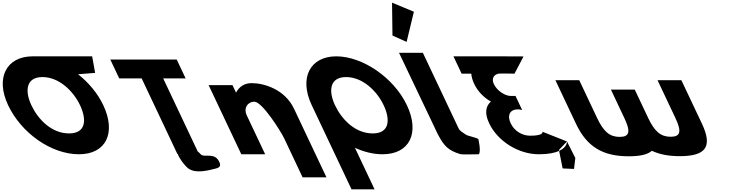

<svg xmlns="http://www.w3.org/2000/svg" viewBox="-182 -1145 5412 1425"><path d="M50.9 -363.9C1.6 -468.4 9.9 -572.8 132.7 -573L132.7 -573L133 -573H133.1C257.2 -573 362.7 -468.5 412.2 -363.9C461.6 -259.4 458.3 -154.8 330.8 -154.8C199.9 -154.8 100.3 -259.4 50.9 -363.9ZM59.9 -727 60 -726.9C-132.7 -726.6 -218.4 -568.6 -121.6 -363.9C-24.8 -159.1 196.6 -0.1 404 -0.1C605.4 -0.1 681.6 -159.1 584.7 -363.9C543 -452.3 475.9 -531.9 397.5 -594L524.1 -604L501.9 -727Z M702.9 -562.9H869.5L1134.7 -1.9L1138.7 -1.8C1135.9 9.2 1186.9 87 1219.6 108C1276.7 144.6 1363.8 119 1411.6 108C1438.7 102 1460.2 93.7 1448.3 63C1415.6 -21 1332.3 28.7 1307.5 0C1299.5 -9.2 1292.3 -16 1285.5 -20.9L1029.3 -562.9H1195.9L1129.6 -703.1H636.6ZM1174.4 -1.1C1166.4 -0.1 1157.8 -0.1 1148.2 -1.6Z M1609 0H1786L1648.9 -290C1624.8 -341 1653.6 -390 1706.6 -390C1763.6 -390 1902.6 -170 1926.7 -119L2063.8 171H2240.8L2000.2 -338C1932.6 -481 1779.4 -528 1685.4 -528C1629.4 -528 1592.1 -499 1571 -459H1569L1543.5 -513H1366.5Z M2304.3 -363.9C2254.9 -468.5 2263.3 -573 2386.5 -573C2510.6 -573 2616.2 -468.5 2665.6 -363.9C2715 -259.4 2711.7 -154.8 2584.2 -154.8C2453.3 -154.8 2353.8 -259.4 2304.3 -363.9ZM2131.8 -363.9C2133.7 -359.8 2135.7 -355.7 2137.7 -351.7L2426.9 260H2597.9L2452.3 -48.1C2518.8 -17.5 2588.9 -0.1 2657.4 -0.1C2858.8 -0.1 2935 -159.1 2838.1 -363.9C2741.3 -568.8 2508.5 -726.9 2313.8 -726.9C2120.9 -726.9 2034.9 -568.8 2131.8 -363.9Z M2730.8 -881.2 2835.8 -834.1 2889.8 -1058 2727.7 -1125.2ZM2779.5 -753H2956.5L3222.2 -191C3230.9 -173 3252.1 -161.8 3276.8 -145C3290.4 -135.7 3354.7 -124 3368.1 -113C3368.1 -113 3390.3 -21.3 3371.6 0C3287.5 0 3250.6 4.3 3228.1 -3C3148.3 -28.9 3114.3 -57.6 3068 -148L3067.5 -148L3058.8 -166.5C3053.8 -176.7 3048.8 -187.5 3043.4 -199L3043 -200Z M3636.3 -598C3636.3 -598 3621.4 -599.5 3533 -599.5L3533.5 -598.5L3519.8 -598.5C3483.1 -592.6 3464.2 -561.6 3483.3 -521.2C3507.5 -470.2 3566.8 -432.8 3609.3 -432.8H3644.1L3693.6 -328.2C3693.6 -328.2 3677.6 -333.3 3660.6 -333.3C3604.5 -333.3 3579.5 -290.8 3608 -230.5C3636.2 -171 3694.3 -137.8 3753 -137.8C3858.4 -137.8 3844 -167.3 3844 -167.3L4026.1 -95C4026.1 -95 4029.2 -53.1 3967.8 -25L3993.8 105L4078.4 108.9L4087.9 27.2L4026.1 -95L3966.4 -32L3967.8 -25C3936.9 -10.8 3889.6 -0.1 3817.2 -0.1C3666.8 -0.1 3511.7 -96.2 3448.2 -230.5C3413.3 -304.4 3422.8 -358 3461.5 -391.1C3409.2 -420.9 3364.5 -465.1 3337.2 -522.9C3324.4 -549.9 3317.5 -575.2 3315.9 -598.1L3244.3 -598L3183.3 -727L3471.1 -726.9C3667.5 -726.9 3703.6 -726 3703.6 -726Z M4117 -550H3940L4093.2 -226C4174.5 -54 4293.1 15 4485.1 15C4567.6 15 4624.4 2.3 4656.1 -25.9C4713.9 1.6 4782.1 14 4863.6 14C5055.6 14 5109 -55 5027.7 -227L4875 -550H4698L4830.4 -270C4878.1 -169 4869.5 -130 4795.5 -130C4721.5 -130 4676.1 -169 4628.4 -270L4529.1 -480H4352.1L4451.8 -269C4499.6 -168 4491 -129 4417 -129C4343 -129 4297.6 -168 4249.8 -269Z"/></svg>

Font: Hussar
Style: BdOpOblFive
Weight: 700
Foundry: Cannot Into Space Fonts
Version: Version 2.00